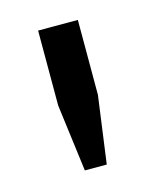

<svg xmlns="http://www.w3.org/2000/svg" viewBox="-58 -730 292 364"><g transform="rotate(-15 88.5 -547.5)"><path d="M66 -408 49 -540V-687H127V-540L109 -408Z"/></g></svg>

Font: Archivo ExtraCondensed Medium
Style: Regular
Weight: 500
Width: 2
Designer: Hector Gatti
Foundry: Omnibus-Type
Version: Version 2.001